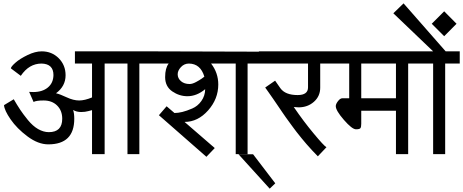

<svg xmlns="http://www.w3.org/2000/svg" viewBox="-20 -919 2762 1145"><path d="M229 -612.8Q289.1 -612.8 330.1 -571.8Q371.1 -530.8 371.1 -470.2Q371.1 -404.8 314 -362.8Q337.9 -357.4 377 -338.9Q417.5 -319.8 452.1 -319.8Q484.9 -319.8 528.8 -337.9V-540H426.8V-612.8H897.9V-540H811V0H740.2V-540H604V0H528.8V-262.2Q526.9 -262.2 506.3 -256.3Q487.3 -251 463.9 -251Q436.5 -251 416 -263.2Q422.9 -243.2 422.9 -210.9Q422.9 -58.1 268.1 -58.1Q207.5 -58.1 144 -105.5Q80.6 -152.8 43 -207.5Q6.3 -260.7 3.9 -292L62 -327.1Q81.1 -293.9 101.1 -263.7Q117.2 -239.3 146.5 -203.1Q175.8 -167.5 207 -149.4Q239.7 -130.9 271 -130.9Q351.1 -130.9 351.1 -210.9Q351.1 -259.8 320.3 -290Q290 -319.8 240.2 -319.8Q196.3 -319.8 180.2 -311L153.8 -371.1Q171.4 -371.1 178.2 -370.1Q232.4 -370.1 265.1 -397Q297.9 -423.8 298.8 -471.2Q298.8 -538.1 228 -540Q153.3 -540 104 -466.8L44.9 -511.2Q44.9 -521 71.8 -544.9Q98.1 -568.4 144.5 -590.8Q189.9 -612.8 229 -612.8Z M1238.8 -540Q1281.7 -484.9 1281.7 -415Q1281.7 -329.1 1221.2 -260.7Q1160.2 -191.9 1080.6 -191.9L1260.7 -36.1L1210.9 16.1L927.7 -231.9L973.6 -285.2L1020.5 -245.1Q1042 -245.1 1067.9 -251.5Q1093.3 -257.8 1126.5 -272Q1159.2 -286.1 1180.7 -316.4Q1203.1 -347.7 1203.6 -387.2Q1153.3 -345.2 1097.7 -345.2Q1049.3 -345.2 1007.3 -374Q964.8 -403.3 964.8 -459Q964.8 -512.7 985.8 -540H877.9V-612.8L1543.5 -610.8V-540H1456.5V0H1385.7V-540ZM1198.7 -461.9Q1175.8 -539.1 1106.9 -540Q1078.6 -540 1059.1 -519Q1039.6 -498 1039.6 -476.1Q1039.6 -451.7 1059.6 -434.6Q1079.1 -418 1110.8 -418Q1127 -418 1148.9 -429.7Q1169.9 -440.9 1183.1 -450.2Q1196.3 -459.5 1198.7 -461.9Z M1621.6 174.3 1588.4 206.1 1402.3 1H1489.3Z M1889.6 -396Q1889.6 -345.2 1852.1 -312Q1814.5 -278.8 1760.7 -278.8Q1749.5 -278.8 1731.9 -280.8Q1791 -194.3 1850.1 -123.5Q1911.6 -49.3 1926.8 -41L1875.5 13.2Q1873 10.7 1840.8 -22.9Q1826.7 -37.6 1807.1 -60.5Q1798.3 -70.8 1778.8 -94.2Q1765.1 -110.4 1748 -132.8Q1740.2 -142.6 1730.7 -155.8Q1721.2 -168.9 1719.2 -171.4Q1703.6 -191.4 1685.1 -218.3Q1675.8 -231.4 1664.3 -248.3Q1652.8 -265.1 1650.9 -268.1Q1648.9 -270.5 1635.3 -291Q1621.6 -311.5 1608.9 -329.6Q1598.1 -345.2 1582.3 -367.7Q1566.4 -390.1 1561.5 -397L1620.6 -438L1651.9 -393.1Q1681.2 -352.1 1754.9 -352.1Q1816.9 -352.1 1816.9 -397.9V-540H1523.9V-612.8H1978.5V-540H1889.6Z M2341.3 -333V-540H2134.3V-333ZM1982.4 -286.1Q1982.4 -298.8 1995.6 -315.9Q2008.8 -333 2021.5 -333H2062.5V-540H1958.5V-612.8H2496.1V-540H2414.1V0H2341.3V-258.8H2134.3V-181.2Q2134.3 -161.6 2129.4 -154.8Q2124.5 -147.9 2103 -147.9Q2079.6 -147.9 2030.8 -204.1Q1982.4 -259.8 1982.4 -286.1Z M2721.7 -540H2634.8V0H2563V-540H2476.1V-612.8H2563L2325.7 -839.8L2386.7 -898.9L2637.7 -612.8H2721.7Z M2628.9 -851.6 2702.6 -777.3 2628.9 -703.1 2554.7 -777.3Z"/></svg>

Font: Miedinger*
Style: Book
Weight: 400
Version: Version 001.000